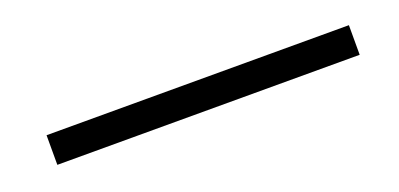

<svg xmlns="http://www.w3.org/2000/svg" viewBox="-16 -3 609 293"><g transform="rotate(-20 288.0 144.0)"><path d="M539.8 120.1H48.8V168.2H539.8Z"/></g></svg>

Font: SaysetthaMai Thin
Style: Regular
Weight: 100
Designer: John M. Durdin
Foundry: Lao Script for Windows
Version: Version 1.101